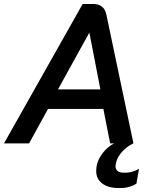

<svg xmlns="http://www.w3.org/2000/svg" viewBox="-54 -720 744 964"><path d="M465 -173H187L92 0H-34L361 -700H414Q469 -700 480 -647L616 0H499ZM237 -271H450L395 -555H394ZM429 139Q429 129 430 123L432 110Q438 79 462 48Q486 17 519 0H615Q582 16 558.5 42.5Q535 69 529 96L527 106Q526 109 526 115Q526 130 536.5 138.5Q547 147 566 147H579Q594 147 612.5 141.5Q631 136 644 127L631 202Q616 212 595.5 218Q575 224 554 224H540Q489 224 459 201Q429 178 429 139Z"/></svg>

Font: Bai Jamjuree SemiBold
Style: Italic
Weight: 600
Italic angle: -10°
Version: Version 1.000; ttfautohint (v1.6)